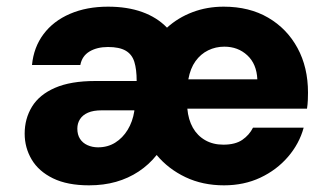

<svg xmlns="http://www.w3.org/2000/svg" viewBox="-20 -544 991 576"><path d="M247 12Q182 12 139 -9Q96 -30 75 -65.5Q54 -101 54 -143Q54 -188 76 -224Q98 -260 145 -280.5Q192 -301 266 -301H390Q390 -336 383 -358.5Q376 -381 357 -392Q338 -403 304 -403Q271 -403 248.5 -389.5Q226 -376 221 -349H76Q81 -402 110.5 -441.5Q140 -481 190 -502.5Q240 -524 304 -524Q362 -524 406.5 -508Q451 -492 481 -461Q514 -491 557.5 -507.5Q601 -524 651 -524Q728 -524 784.5 -491Q841 -458 872.5 -400Q904 -342 904 -266Q904 -256 903.5 -243.5Q903 -231 901 -218H542Q545 -185 558.5 -161Q572 -137 595.5 -123.5Q619 -110 650 -110Q686 -110 707 -124.5Q728 -139 739 -161H891Q878 -113 844 -73.5Q810 -34 761 -11Q712 12 652 12Q588 12 536.5 -12.5Q485 -37 450 -79Q427 -50 396 -29.5Q365 -9 328 1.5Q291 12 247 12ZM274 -102Q303 -102 325.5 -116Q348 -130 363 -154.5Q378 -179 383 -211V-213H285Q260 -213 244 -206Q228 -199 220 -186.5Q212 -174 212 -158Q212 -140 220 -127.5Q228 -115 242.5 -108.5Q257 -102 274 -102ZM545 -306H752Q750 -352 722 -378Q694 -404 653 -404Q627 -404 604.5 -393Q582 -382 566.5 -360.5Q551 -339 545 -306Z"/></svg>

Font: DM Sans 12pt Black
Style: Regular
Weight: 900
Version: Version 4.004;gftools[0.9.30]